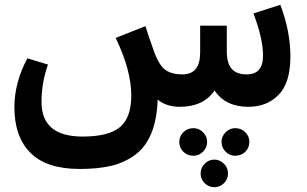

<svg xmlns="http://www.w3.org/2000/svg" viewBox="-20 -445 1280 800"><path d="M1148 -425Q1190 -315 1190 -209Q1190 -101 1141.5 -50.5Q1093 0 1015 0Q919 0 874 -68Q828 0 729 0Q673 0 637 -30Q634 54 610 111.5Q586 169 542 201Q498 233 443 246Q388 259 312 259Q174 259 107 192Q40 125 40 2Q40 -101 94 -202L180 -176Q153 -102 153 -20Q153 124 324 124Q433 124 480 84.5Q527 45 527 -47Q527 -152 462 -287L586 -336Q599 -294 622 -230Q643 -172 669.5 -153.5Q696 -135 740 -135Q814 -135 814 -226V-338H925V-232Q925 -181 945.5 -158Q966 -135 1008 -135Q1076 -135 1076 -213Q1076 -284 1036 -389ZM843 146Q843 170 826 187Q809 204 786 204Q761 204 744 187.5Q727 171 727 146Q727 123 744 106Q761 89 786 89Q809 89 826 106Q843 123 843 146ZM960 89Q985 89 1002 106Q1019 123 1019 146Q1019 171 1002 187.5Q985 204 960 204Q937 204 920 187Q903 170 903 146Q903 123 920 106Q937 89 960 89ZM833 237Q850 220 873 220Q896 220 913 237Q930 254 930 278Q930 302 913 318.5Q896 335 873 335Q850 335 833 318.5Q816 302 816 278Q816 254 833 237Z"/></svg>

Font: FiraGO SemiBold
Style: Regular
Weight: 600
Designer: bBox Type
Foundry: bBox Type GmbH
Version: Version 1.001;PS 001.001;hotconv 1.0.88;makeotf.lib2.5.64775